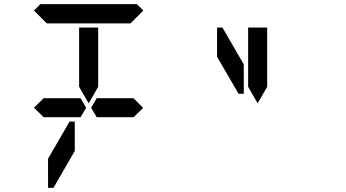

<svg xmlns="http://www.w3.org/2000/svg" viewBox="-20 -1020 1672 927"><path d="M144 -969 175 -1000H641L672 -969L610 -907H590H454H362H226H206ZM144 -500 192 -547V-546H328H369L396 -500L369 -454H212H209H192V-453ZM624 -546 671 -499 624 -453V-454H606H604H475H454H447L420 -500L447 -546H454H475H488ZM362 -673V-887H454V-876V-673V-601L408 -521L362 -601ZM341 -291 238 -113H212V-254L316 -433H341ZM1157 -567H1132L1028 -746V-887H1054L1157 -709ZM1178 -673V-887H1270V-876V-673V-601L1224 -521L1178 -601Z"/></svg>

Font: DSEG14 Classic
Style: Regular
Weight: 400
Designer: Keshikan(Twitter:@keshinomi_88pro)
Version: Version 0.46